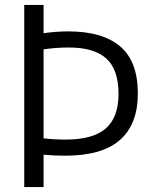

<svg xmlns="http://www.w3.org/2000/svg" viewBox="-20 -760 627 780"><path d="M78.5 0V-740H157V-625Q176 -628 202 -630.2Q228 -632.5 257 -632.5Q396.5 -632.5 468.2 -571.5Q540 -510.5 540 -380Q540 -256 467.8 -191.8Q395.5 -127.5 244.5 -127.5Q221 -127.5 200.2 -128.5Q179.5 -129.5 157 -131.5V0ZM246.5 -193Q358 -193 409.8 -238.2Q461.5 -283.5 461.5 -378Q461.5 -477.5 412 -522.2Q362.5 -567 260 -567Q231.5 -567 206.2 -565Q181 -563 157 -559.5V-198Q178.5 -195.5 200.2 -194.2Q222 -193 246.5 -193Z"/></svg>

Font: Encode Sans SmCnd
Style: Regular
Weight: 400
Width: 4
Designer: Multiple Designers
Foundry: Impallari Type
Version: Version 3.002; ttfautohint (v1.8.3) -l 8 -r 50 -G 200 -x 14 